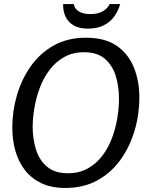

<svg xmlns="http://www.w3.org/2000/svg" viewBox="-20 -922 748 952"><path d="M303 10Q235 10 185.5 -13.5Q136 -37 104 -78Q72 -119 56.5 -173.5Q41 -228 41 -290Q41 -371 64 -450Q87 -529 132.5 -593.5Q178 -658 246.5 -696.5Q315 -735 406 -735Q499 -735 557 -696Q615 -657 643 -589.5Q671 -522 671 -438Q671 -355 647.5 -275Q624 -195 578 -130.5Q532 -66 463.5 -28Q395 10 303 10ZM317 -63Q372 -63 414 -86Q456 -109 486 -148Q516 -187 534.5 -235.5Q553 -284 561.5 -335.5Q570 -387 570 -433Q570 -491 554.5 -543.5Q539 -596 501 -629.5Q463 -663 397 -663Q341 -663 299 -639.5Q257 -616 227 -577Q197 -538 178.5 -489.5Q160 -441 151 -389.5Q142 -338 142 -292Q142 -235 158 -182Q174 -129 212.5 -96Q251 -63 317 -63ZM576 -902Q566 -868 546.5 -840.5Q527 -813 494.5 -796.5Q462 -780 416 -780Q372 -780 344.5 -796.5Q317 -813 304.5 -840.5Q292 -868 293 -902H346Q349 -879 370.5 -865.5Q392 -852 428 -852Q464 -852 488.5 -865.5Q513 -879 524 -902Z"/></svg>

Font: Rosario Medium
Style: Italic
Weight: 500
Italic angle: -8.05°
Version: Version 1.201